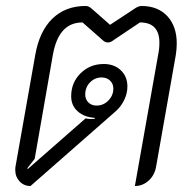

<svg xmlns="http://www.w3.org/2000/svg" viewBox="-20 -613 643 642"><path d="M31 -45Q31 -53 32 -57L98 -430Q112 -509 155.5 -551Q199 -593 266 -593Q272 -593 276.5 -591Q281 -589 289 -582L348 -530L427 -582Q442 -593 453 -593Q508 -593 539.5 -559Q571 -525 571 -468Q571 -450 568 -430L502 -56Q497 -27 477 -9Q457 9 431 9L509 -431Q513 -450 513 -470Q513 -538 448 -538L360 -479Q350 -471 341 -471Q331 -471 323 -479L256 -538Q216 -538 191.5 -511.5Q167 -485 157 -431L96 -82L71 -50L73 -48L266 -217Q278 -215 284 -215Q292 -215 297 -216V-219Q262 -221 240 -240.5Q218 -260 218 -291Q218 -337 249.5 -368Q281 -399 327 -399Q362 -399 384 -378Q406 -357 406 -324Q406 -301 395.5 -279Q385 -257 367 -241L82 9Q60 9 45.5 -6.5Q31 -22 31 -45ZM359 -317Q359 -333 348 -343.5Q337 -354 320 -354Q297 -354 281 -337.5Q265 -321 265 -297Q265 -281 275.5 -270.5Q286 -260 303 -260Q326 -260 342.5 -277Q359 -294 359 -317Z"/></svg>

Font: K2D ExtraLight
Style: Italic
Weight: 275
Italic angle: -10°
Designer: Katatrad Aksorn Co.,Ltd.
Foundry: Cadson Demak Co.,Ltd.
Version: Version 1.000; ttfautohint (v1.6)